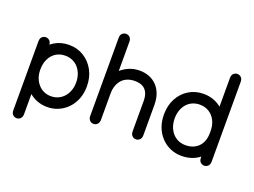

<svg xmlns="http://www.w3.org/2000/svg" viewBox="-131 -1041 1998 1511"><g transform="rotate(20 868.0 -285.0)"><path d="M66 125Q66 150 79.5 163Q93 176 111 176Q129 176 142.5 163Q156 150 156 125Q156 100 156 78Q156 56 156 31Q156 6 156 -28Q156 -67 156 -105.5Q156 -144 156 -180.5Q156 -217 156 -250Q156 -299 174.5 -337Q193 -375 226.5 -396.5Q260 -418 305 -418Q338 -418 366 -405.5Q394 -393 414 -370Q434 -347 445 -316Q456 -285 456 -248Q456 -211 444.5 -180Q433 -149 413 -126.5Q393 -104 365.5 -91.5Q338 -79 306 -79Q273 -79 245.5 -91.5Q218 -104 198 -127Q178 -150 167 -180Q156 -210 156 -246Q156 -295 156 -327Q156 -359 156 -387Q156 -415 156 -451Q156 -476 142.5 -489Q129 -502 111 -502Q93 -502 79.5 -489.5Q66 -477 66 -451Q66 -427 66 -391.5Q66 -356 66 -317.5Q66 -279 66 -246Q66 -191 84 -144Q102 -97 134.5 -62.5Q167 -28 211 -8.5Q255 11 306 11Q356 11 399.5 -8Q443 -27 476 -61.5Q509 -96 527.5 -143.5Q546 -191 546 -248Q546 -324 514 -382.5Q482 -441 427.5 -474.5Q373 -508 305 -508Q236 -508 182 -475Q128 -442 97 -384Q66 -326 66 -250Q66 -202 66 -159.5Q66 -117 66 -83Q66 -49 66 -23Q66 4 66 30.5Q66 57 66 81Q66 105 66 125Z M1005 -40Q1005 -15 1018.5 -2Q1032 11 1050 11Q1068 11 1081.5 -2Q1095 -15 1095 -40Q1095 -65 1095 -86.5Q1095 -108 1095 -129.5Q1095 -151 1095 -175Q1095 -210 1095 -240Q1095 -270 1095 -293Q1095 -345 1080 -385Q1065 -425 1038 -452.5Q1011 -480 974.5 -494Q938 -508 895 -508Q843 -508 798.5 -487Q754 -466 720.5 -429.5Q687 -393 668.5 -346Q650 -299 650 -248Q650 -223 650 -195.5Q650 -168 650 -141Q650 -114 650 -88.5Q650 -63 650 -40Q650 -20 659 -7.5Q668 5 681.5 9Q695 13 708.5 9Q722 5 731 -7.5Q740 -20 740 -40Q740 -61 740 -104.5Q740 -148 740 -203Q740 -258 740 -315Q740 -372 740 -422Q740 -472 740 -505Q740 -538 740 -543Q740 -571 740 -591.5Q740 -612 740 -628.5Q740 -645 740 -660.5Q740 -676 740 -693Q740 -718 726.5 -730.5Q713 -743 695 -743Q677 -743 663.5 -730.5Q650 -718 650 -693Q650 -676 650 -651.5Q650 -627 650 -599Q650 -571 650 -543Q650 -535 650 -499.5Q650 -464 650 -412.5Q650 -361 650 -303Q650 -245 650 -190.5Q650 -136 650 -96Q650 -56 650 -40Q650 -20 659 -7.5Q668 5 681.5 9Q695 13 708.5 9Q722 5 731 -7.5Q740 -20 740 -40Q740 -71 740 -113.5Q740 -156 740 -195.5Q740 -235 740 -258Q740 -297 751 -327Q762 -357 781.5 -377.5Q801 -398 828 -408Q855 -418 888 -418Q926 -418 952 -404.5Q978 -391 991.5 -363Q1005 -335 1005 -293Q1005 -259 1005 -229Q1005 -199 1005 -175Q1005 -155 1005 -131.5Q1005 -108 1005 -84.5Q1005 -61 1005 -40Z M1671 -696Q1671 -721 1657.5 -733.5Q1644 -746 1626 -746Q1608 -746 1594.5 -733.5Q1581 -721 1581 -696Q1581 -674 1581 -655.5Q1581 -637 1581 -619.5Q1581 -602 1581 -584Q1581 -545 1581 -515Q1581 -485 1581 -457.5Q1581 -430 1581 -399Q1581 -368 1581 -329Q1581 -290 1581 -237Q1581 -200 1570.5 -170.5Q1560 -141 1540 -120.5Q1520 -100 1492.5 -89.5Q1465 -79 1432 -79Q1387 -79 1353 -101Q1319 -123 1300 -161.5Q1281 -200 1281 -249Q1281 -286 1292 -317Q1303 -348 1322.5 -370.5Q1342 -393 1370 -405.5Q1398 -418 1431 -418Q1475 -418 1509 -397Q1543 -376 1562 -338Q1581 -300 1581 -251Q1581 -236 1581 -211.5Q1581 -187 1581 -163.5Q1581 -140 1581 -129Q1581 -107 1581 -82.5Q1581 -58 1581 -29Q1581 -3 1594.5 9.5Q1608 22 1626 22Q1644 22 1657.5 9Q1671 -4 1671 -29Q1671 -56 1671 -79Q1671 -102 1671 -129Q1671 -155 1671 -186Q1671 -217 1671 -251Q1671 -308 1652.5 -355Q1634 -402 1601.5 -436.5Q1569 -471 1525.5 -489.5Q1482 -508 1431 -508Q1363 -508 1308.5 -475Q1254 -442 1222.5 -383.5Q1191 -325 1191 -249Q1191 -192 1209 -144.5Q1227 -97 1260 -62Q1293 -27 1337 -8Q1381 11 1432 11Q1483 11 1526.5 -6.5Q1570 -24 1602.5 -56.5Q1635 -89 1653 -134.5Q1671 -180 1671 -237Q1671 -294 1671 -334.5Q1671 -375 1671 -410.5Q1671 -446 1671 -486.5Q1671 -527 1671 -584Q1671 -609 1671 -626Q1671 -643 1671 -659Q1671 -675 1671 -696Z"/></g></svg>

Font: Tilt Neon
Style: Regular
Weight: 400
Designer: Andy Clymer
Foundry: Andy Clymer
Version: Version 1.000